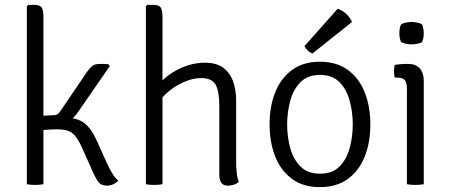

<svg xmlns="http://www.w3.org/2000/svg" viewBox="-20 -755 1845 787"><path d="M158 0Q144.5 3 124 3Q103.5 3 90 0V-729L96 -735H121Q145 -735 151.5 -722.8Q158 -710.5 158 -687ZM417 -89Q428.5 -63.5 440.5 -43.8Q452.5 -24 465 -15Q459 -7 445.8 -0.5Q432.5 6 419 6Q395 6 384.2 -8Q373.5 -22 363 -45L316 -150Q296.5 -193.5 276.5 -209.2Q256.5 -225 213 -225Q203.5 -225 188.8 -224.2Q174 -223.5 156 -222L123 -219V-273H242Q296 -273 325 -251Q354 -229 377 -178ZM300 -296Q281.5 -268.5 259.5 -257.8Q237.5 -247 209 -247H128V-279L203 -283Q210 -283 215.2 -286.5Q220.5 -290 225 -296L335 -458Q346.5 -474.5 357 -483.8Q367.5 -493 390 -493Q400 -493 407.2 -493Q414.5 -493 424 -492L430 -484Z M646 0Q632.5 3 612 3Q591.5 3 578 0V-729L584 -735H609Q633 -735 639.5 -722.8Q646 -710.5 646 -687ZM948 -93Q948 -69 950.2 -47.2Q952.5 -25.5 959 -9Q951.5 -2.5 939.2 1.8Q927 6 915 6Q895.5 6 887.2 -5.5Q879 -17 879 -40V-320Q879 -381 863.8 -408Q848.5 -435 804 -435Q772.5 -435 737.8 -420.5Q703 -406 673.2 -382Q643.5 -358 627 -329V-404Q659.5 -445.5 712.5 -471.8Q765.5 -498 820 -498Q867.5 -498 895.5 -476.8Q923.5 -455.5 935.8 -420.2Q948 -385 948 -343Z M1498 -245Q1498 -171 1474.8 -112.8Q1451.5 -54.5 1405.5 -21.2Q1359.5 12 1291 12Q1222.5 12 1176.8 -21.8Q1131 -55.5 1108 -113.8Q1085 -172 1085 -245Q1085 -319 1108.2 -377Q1131.5 -435 1177.5 -468.5Q1223.5 -502 1291 -502Q1360 -502 1406 -468.2Q1452 -434.5 1475 -376.5Q1498 -318.5 1498 -245ZM1157 -245Q1157 -195 1169.5 -148.8Q1182 -102.5 1211.5 -72.8Q1241 -43 1292 -43Q1342.5 -43 1371.8 -72.8Q1401 -102.5 1413.5 -148.8Q1426 -195 1426 -245Q1426 -294.5 1413.5 -341.2Q1401 -388 1371.8 -418Q1342.5 -448 1292 -448Q1241 -448 1211.5 -418Q1182 -388 1169.5 -341.2Q1157 -294.5 1157 -245ZM1364 -719Q1383.5 -713 1399.5 -697.8Q1415.5 -682.5 1423 -665L1261 -536Q1250.5 -539 1241.5 -547.8Q1232.5 -556.5 1228 -566Z M1717 0Q1703.5 3 1683 3Q1661.5 3 1648 0V-389Q1648 -417 1639.2 -427Q1630.5 -437 1607 -437H1598Q1595 -450.5 1595 -463Q1595 -470 1595.8 -475.8Q1596.5 -481.5 1598 -489Q1614.5 -491.5 1626.5 -492.2Q1638.5 -493 1646 -493H1654Q1684 -493 1700.5 -474.8Q1717 -456.5 1717 -424ZM1617 -619Q1617 -641 1624 -655Q1631 -659.5 1643.5 -662.2Q1656 -665 1667 -665Q1677 -665 1690.5 -662.2Q1704 -659.5 1710 -655Q1713 -649 1715 -638.5Q1717 -628 1717 -619Q1717 -597 1710 -583Q1705 -578.5 1691 -575.8Q1677 -573 1667 -573Q1656 -573 1643.5 -575.8Q1631 -578.5 1624 -583Q1617 -597 1617 -619Z"/></svg>

Font: Signika Negative Light Light
Style: Regular
Weight: 300
Version: Version 2.001